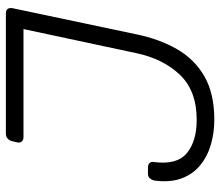

<svg xmlns="http://www.w3.org/2000/svg" viewBox="-68 -672 750 654"><g transform="rotate(-90 307.0 -345.0)"><path d="M226 10Q181 10 140.5 -2Q100 -14 70 -39Q40 -64 26 -102.5Q12 -141 19 -194Q21 -203 26.5 -209.5Q32 -216 42 -216H64Q74 -216 79 -210Q84 -204 82 -195Q72 -117 112.5 -83.5Q153 -50 226 -50Q325 -50 379.5 -107.5Q434 -165 453 -256L535 -640H167Q157 -640 152 -646Q147 -652 149 -662L153 -678Q155 -688 162 -694Q169 -700 179 -700H588Q599 -700 603.5 -694Q608 -688 606 -677L517 -255Q501 -177 466.5 -117Q432 -57 373.5 -23.5Q315 10 226 10Z"/></g></svg>

Font: Rubik Light Light
Style: Italic
Weight: 300
Italic angle: -12°
Version: Version 2.104